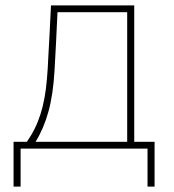

<svg xmlns="http://www.w3.org/2000/svg" viewBox="-20 -548 640 708"><path d="M30 140V-25H79Q112 -72 129.5 -127.5Q147 -183 153 -256Q155 -276 156 -296Q157 -316 158.5 -344.5Q160 -373 162.5 -417Q165 -461 168 -528H475V-25H550V140H524V0H56V140ZM181 -287Q176 -199 158.5 -136Q141 -73 111 -25H449V-503H192Q189 -442 186.5 -387.5Q184 -333 181 -287Z"/></svg>

Font: Noto Sans Mono Thin
Style: Regular
Weight: 100
Designer: Monotype Design Team
Foundry: Monotype Imaging Inc.
Version: Version 2.014